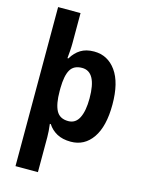

<svg xmlns="http://www.w3.org/2000/svg" viewBox="-144 -936 873 1166"><g transform="rotate(15 292.5 -353.0)"><path d="M544 -366Q544 -229 493.5 -156Q443 -83 357 -83Q305 -83 269.5 -102.5Q234 -122 213 -155H207Q210 -133 211.5 -111Q213 -89 213 -73V147H72V-853H213V-664Q213 -641 211 -614Q209 -587 207 -568H213Q236 -607 270 -628Q304 -649 354 -649Q440 -649 492 -576.5Q544 -504 544 -366ZM400 -367Q400 -534 309 -534Q257 -534 235.5 -497Q214 -460 213 -382V-362Q213 -282 234.5 -241Q256 -200 310 -200Q356 -200 378 -244Q400 -288 400 -367Z"/></g></svg>

Font: Noto Sans Telugu UI SemiCondensed
Style: Bold
Weight: 700
Width: 4
Designer: Jelle Bosma - Monotype Design Team
Foundry: Monotype Imaging Inc.
Version: Version 2.005; ttfautohint (v1.8.4.7-5d5b)